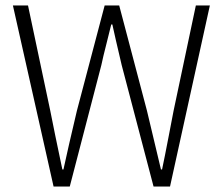

<svg xmlns="http://www.w3.org/2000/svg" viewBox="-20 -679 813 699"><path d="M175 0 27 -659H82L163 -276Q177 -204 207 -62H211Q228 -141 260 -276L361 -659H414L515 -276L566 -62H570Q579 -104 594.5 -185Q610 -266 612 -276L693 -659H744L599 0H539L423 -442Q398 -548 389 -590H385Q381 -572 368 -521.5Q355 -471 349 -442L234 0Z"/></svg>

Font: Assistant Light
Style: Regular
Weight: 300
Designer: Hebrew By Ben Nathan, Latin by Paul Hunt
Version: Version 2.001;PS 002.001;hotconv 1.0.88;makeotf.lib2.5.64775